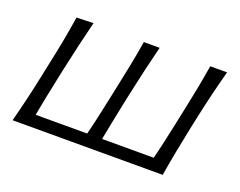

<svg xmlns="http://www.w3.org/2000/svg" viewBox="-86 -651 1003 804"><g transform="rotate(20 416.0 -249.0)"><path d="M28.5 0Q43 -55.5 55.2 -107.2Q67.5 -159 80 -219.5L90.5 -269.5Q104.5 -334.5 114.5 -387.2Q124.5 -440 133 -495.5L208 -498Q194 -442 181.5 -388.2Q169 -334.5 155 -269.5L144.5 -219.5Q134.5 -172 126.5 -132.8Q118.5 -93.5 111.5 -54.5H341Q351 -93.5 359.8 -132.8Q368.5 -172 378.5 -219.5L389 -269Q403 -334.5 413.5 -387.2Q424 -440 433 -495.5H503.5Q489.5 -440 477.2 -387.2Q465 -334.5 451 -269L440.5 -219.5Q430.5 -172 422.8 -132.8Q415 -93.5 407.5 -54.5H637.5Q647.5 -93.5 656.2 -132.8Q665 -172 675 -219.5L685.5 -269Q699.5 -334.5 709.8 -387.2Q720 -440 729 -495.5H804Q789 -440 776.2 -387.2Q763.5 -334.5 749.5 -269L739 -219.5Q726.5 -159 716.5 -107.2Q706.5 -55.5 697.5 0Z"/></g></svg>

Font: Commissioner Flair Light
Style: Italic
Weight: 300
Italic angle: -12°
Designer: Kostas Bartsokas
Foundry: Kostas Bartsokas
Version: Version 1.000; ttfautohint (v1.8.3)